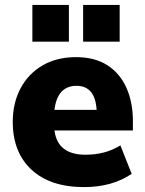

<svg xmlns="http://www.w3.org/2000/svg" viewBox="-20 -752 592 783"><path d="M323 11Q185 11 108.5 -60Q32 -131 32 -255Q32 -332 64 -392Q96 -452 154 -485.5Q212 -519 290 -519Q367 -519 418.5 -485.5Q470 -452 496 -393Q522 -334 522 -258V-220H202Q209 -169 241 -145Q273 -121 328 -121Q368 -121 403 -130Q438 -139 471 -159L517 -43Q437 11 323 11ZM292 -402Q214 -402 202 -304H374Q368 -402 292 -402ZM319 -582V-732H468V-582ZM112 -582V-732H261V-582Z"/></svg>

Font: Mulish Black
Style: Regular
Weight: 900
Designer: Vernon Adams
Foundry: Vernon Adams
Version: Version 3.603; ttfautohint (v1.8.3)